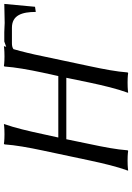

<svg xmlns="http://www.w3.org/2000/svg" viewBox="137 -826 691 1006"><g transform="rotate(-90 483.0 -322.5)"><path d="M769 -646 741 -636C742 -639 743 -642 744 -645V-648C744 -648 726 -645 691 -645C657 -645 641 -648 641 -648L638 -645C634 -588 622 -520 606 -445L588 -363H266L284 -445C300 -520 317 -592 336 -645V-648C336 -648 318 -645 283 -645C249 -645 233 -648 233 -648L230 -645C226 -588 214 -520 198 -445L146 -200C130 -125 113 -54 93 0V3C93 3 111 0 146 0C180 0 196 3 196 3L199 0C203 -57 216 -125 232 -200L257 -321H579L554 -200C538 -125 521 -54 501 0V3C501 3 519 0 554 0C588 0 604 3 604 3L607 0C611 -57 624 -125 640 -200L692 -445C703 -500 716 -553 729 -598C737 -604 748 -606 760 -606H841C907 -606 924 -553 924 -481L951 -485L966 -646C934 -646 904 -644 866 -644C852 -644 834 -646 818 -646Z"/></g></svg>

Font: Libertinus Sans
Style: Italic
Weight: 400
Italic angle: -12°
Designer: Philipp H. Poll, Khaled Hosny
Foundry: Caleb Maclennan
Version: Version 7.050;RELEASE